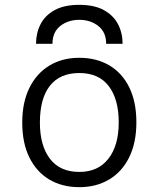

<svg xmlns="http://www.w3.org/2000/svg" viewBox="-20 -762 656 794"><path d="M308 12Q237.5 12 184.5 -19.2Q131.5 -50.5 101.8 -110.2Q72 -170 72 -255Q72 -339 101.8 -399Q131.5 -459 184.5 -491Q237.5 -523 308 -523Q378.5 -523 431.8 -491.8Q485 -460.5 514.5 -400.8Q544 -341 544 -256Q544 -172 514.5 -112Q485 -52 431.8 -20Q378.5 12 308 12ZM308 -51Q385.5 -51 428.2 -105.5Q471 -160 471 -256Q471 -351.5 429.8 -405.8Q388.5 -460 308 -460Q228 -460 186.5 -407.5Q145 -355 145 -255Q145 -160 186.5 -105.5Q228 -51 308 -51ZM129 -581Q129 -625.5 147.8 -662Q166.5 -698.5 206 -720.2Q245.5 -742 308 -742Q370 -742 409.5 -720.2Q449 -698.5 468 -662Q487 -625.5 487 -581H419Q419 -629 386.5 -654.5Q354 -680 308 -680Q261.5 -680 229.2 -654.5Q197 -629 197 -581Z"/></svg>

Font: Overpass Mono Light Light
Style: Regular
Weight: 300
Monospace: yes
Version: Version 4.000